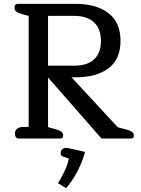

<svg xmlns="http://www.w3.org/2000/svg" viewBox="-20 -715 728 991"><path d="M77 0Q67 0 62 -7Q57 -14 57 -25Q57 -42 69 -51Q81 -60 102 -60H128V-633L101 -640Q76 -647 65.5 -654Q55 -661 55 -675Q55 -695 71 -695H371Q478 -695 540 -647Q602 -599 602 -504Q602 -409 540 -362.5Q478 -316 371 -316H349L588 -58L638 -45Q671 -36 671 -15Q671 0 657 0H504L228 -315V-59L274 -46Q291 -41 298.5 -33.5Q306 -26 306 -15Q306 0 292 0ZM364 -376Q431 -376 466 -409Q501 -442 501 -504Q501 -566 465.5 -599.5Q430 -633 364 -633H228V-376ZM279 230Q298 202 315 164.5Q332 127 335 103L307 94Q293 89 293 76Q293 63 301 55.5Q309 48 322 48Q325 48 335 50L419 69Q407 116 380.5 167.5Q354 219 321 256Z"/></svg>

Font: Maitree Medium
Style: Regular
Weight: 500
Designer: CadsonDemak Team
Foundry: CadsonDemak
Version: Version 1.010